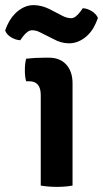

<svg xmlns="http://www.w3.org/2000/svg" viewBox="-75 -724 402 749"><path d="M208 -399V0Q180 5 147 5Q114 5 84 0V-353Q84 -407 39 -407H27Q22 -424 22 -450Q22 -476 27 -495Q63 -499 100 -499H116Q159 -499 183.5 -472Q208 -445 208 -399ZM133 -572 83 -597Q67 -606 50 -606Q33 -606 14 -581L4 -567Q-14 -568 -31.5 -578.5Q-49 -589 -55 -605L-47 -625Q-31 -661 -3 -682.5Q25 -704 56 -704Q87 -704 119 -688L169 -662Q187 -653 203 -653Q219 -653 238 -678L248 -692Q266 -691 283 -680.5Q300 -670 307 -654L299 -634Q283 -597 254.5 -576Q226 -555 194.5 -555Q163 -555 133 -572Z"/></svg>

Font: Signika Negative
Style: Semibold
Weight: 600
Designer: Anna Giedrys
Foundry: Anna Giedrys
Version: Version 1.001